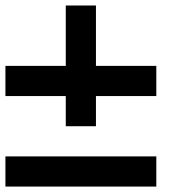

<svg xmlns="http://www.w3.org/2000/svg" viewBox="-20 -687 707 707"><path d="M333.3 -444.4H555.6V-333.3H333.3V-222.2H222.2V-333.3H0V-444.4H222.2V-666.7H333.3ZM555.6 0H0V-111.1H555.6Z"/></svg>

Font: Pixeloid Mono
Style: Regular
Weight: 400
Monospace: yes
Designer: GGBotNet
Foundry: GGBotNet
Version: 0.5